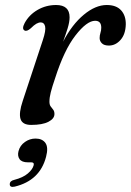

<svg xmlns="http://www.w3.org/2000/svg" viewBox="-20 -488 523 767"><path d="M78.5 -366Q66 -372 78.5 -396Q96.5 -429 130.2 -448.5Q164 -468 204 -468Q258 -468 258 -419Q258 -400 250 -374.2Q242 -348.5 232 -321.5Q268 -390.5 314.8 -429.2Q361.5 -468 406.5 -468Q444.5 -468 463.8 -446.8Q483 -425.5 482.5 -390.5Q481.5 -351 461.5 -328.5Q441.5 -306 415 -306Q396 -306 387 -315Q378 -324 378 -336Q378 -346.5 381.2 -356.5Q384.5 -366.5 384.5 -377.5Q384.5 -405 360 -405Q327 -405 281.5 -346.5Q236 -288 200 -175Q188 -140 182.8 -119.2Q177.5 -98.5 177.5 -82Q177.5 -69.5 182.5 -62.8Q187.5 -56 192.5 -49.8Q197.5 -43.5 197.5 -32.5Q197.5 -14 173.5 -1.5Q149.5 11 104.5 11Q69.5 11 62 -12.8Q54.5 -36.5 71 -85.5L151 -327.5Q164 -366.5 160.2 -382.5Q156.5 -398.5 143 -398.5Q134.5 -398.5 125.2 -393.2Q116 -388 103 -375Q87.5 -361.5 78.5 -366ZM91.5 160.5Q67 160.5 58 147.5Q49 134.5 54 115.5Q60 93 79.5 79.2Q99 65.5 122 65.5Q149 65.5 161.5 83.2Q174 101 164 138.5Q139.5 233 39 257.5Q19 262 19 248Q19 234.5 37 230.5Q72 221.5 91.2 205Q110.5 188.5 114.5 172Q117.5 160.5 105 160.5Z"/></svg>

Font: Fraunces 9pt S000
Style: Italic
Weight: 400
Italic angle: -16°
Version: Version 1.000; ttfautohint (v1.8.3)